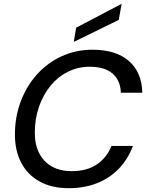

<svg xmlns="http://www.w3.org/2000/svg" viewBox="-20 -972 768 1004"><path d="M340 12Q250 12 187 -23Q124 -58 91 -121Q58 -184 58 -268Q58 -362 89 -443Q120 -524 175 -584.5Q230 -645 304 -678.5Q378 -712 464 -712Q586 -712 654 -653Q722 -594 724 -487H612Q610 -551 569 -587Q528 -623 449 -623Q388 -623 335.5 -597Q283 -571 244.5 -524Q206 -477 184 -414Q162 -351 162 -278Q162 -215 185.5 -170Q209 -125 252 -101Q295 -77 355 -77Q434 -77 486 -112Q538 -147 563 -209H675Q649 -139 601 -89.5Q553 -40 487 -14Q421 12 340 12ZM366 -753 378 -827 616 -952 601 -868Z"/></svg>

Font: DM Sans 24pt Medium
Style: Italic
Weight: 500
Italic angle: -10°
Designer: Colophon Foundry, Jonny Pinhorn
Foundry: Colophon Foundry
Version: Version 4.004;gftools[0.9.30]